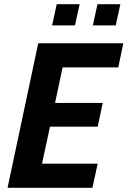

<svg xmlns="http://www.w3.org/2000/svg" viewBox="-20 -894 607 914"><path d="M16 0 162 -688H567L543 -573H278L242 -404H469L445 -291H218L180 -115H445L420 0ZM228 -773 250 -874H359L337 -773ZM422 -773 444 -874H553L531 -773Z"/></svg>

Font: Saira Semi Condensed SemiBold
Style: Italic
Weight: 600
Width: 4
Italic angle: -12°
Designer: Hector Gatti with collaboration of the Omnibus-Type team
Foundry: Omnibus-Type
Version: Version 1.001; ttfautohint (v1.8)